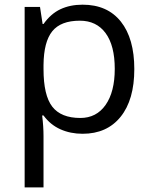

<svg xmlns="http://www.w3.org/2000/svg" viewBox="-20 -565 653 825"><path d="M335 9.8Q282.7 9.8 239.5 -9.5Q196.3 -28.8 167 -68.8H161.1Q167 -22 167 20V240.2H85.9V-535.2H151.9L163.1 -461.9H167Q198.2 -505.9 239.7 -525.4Q281.2 -544.9 335 -544.9Q441.4 -544.9 499.3 -472.2Q557.1 -399.4 557.1 -268.1Q557.1 -136.2 498.3 -63.2Q439.5 9.8 335 9.8ZM323.2 -476.1Q241.2 -476.1 204.6 -430.7Q168 -385.3 167 -286.1V-268.1Q167 -155.3 204.6 -106.7Q242.2 -58.1 325.2 -58.1Q394.5 -58.1 433.8 -114.3Q473.1 -170.4 473.1 -269Q473.1 -369.1 433.8 -422.6Q394.5 -476.1 323.2 -476.1Z"/></svg>

Font: f04293028
Style: Regular
Weight: 400
Foundry: Ascender Corporation
Version: Version 1.10